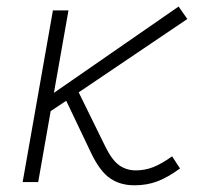

<svg xmlns="http://www.w3.org/2000/svg" viewBox="-20 -549 626 579"><path d="M48.3 0 139.6 -517.6H186.5L142.6 -269L518.6 -529.3L544.9 -491.7L217.3 -270.5L297.9 -106.4Q317.9 -65.9 339.6 -50.5Q361.3 -35.2 389.6 -35.2Q417.5 -35.2 442.6 -45.2Q467.8 -55.2 499 -77.6L522.9 -41Q486.3 -14.2 454.8 -2.2Q423.3 9.8 385.3 9.8Q342.8 9.8 312.3 -11Q281.7 -31.7 254.9 -87.4L179.7 -245.1L132.8 -213.9L95.2 0Z"/></svg>

Font: CaskaydiaCove NFP ExtraLight
Style: Italic
Weight: 200
Italic angle: -10°
Designer: Aaron Bell
Foundry: Saja Typeworks
Version: Version 2111.001; VTT 6.35;Nerd Fonts 3.1.1